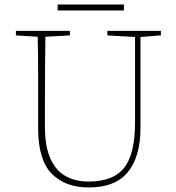

<svg xmlns="http://www.w3.org/2000/svg" viewBox="-20 -813 777 846"><path d="M453 -657V-677H689V-657L599 -650V-248Q599 -124 544 -55.5Q489 13 370 13Q268 13 208 -47.5Q148 -108 148 -249V-361Q148 -434 148 -506.5Q148 -579 146 -651L50 -657V-677H288V-657L180 -651Q179 -579 178.5 -507Q178 -435 178 -361V-256Q178 -168 202 -114.5Q226 -61 269 -37Q312 -13 370 -13Q479 -13 527 -73.5Q575 -134 575 -274V-650ZM234 -767V-793H526V-767Z"/></svg>

Font: Source Serif Pro ExtraLight
Style: Regular
Weight: 200
Designer: Frank Grießhammer
Foundry: Adobe Systems Incorporated
Version: Version 3.001;hotconv 1.0.111;makeotfexe 2.5.65597